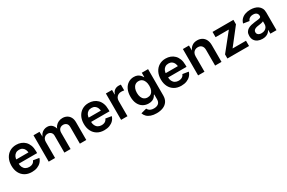

<svg xmlns="http://www.w3.org/2000/svg" viewBox="142 -1869 5092 3404"><g transform="rotate(-30 2688.0 -167.0)"><path d="M303.7 11.2Q222.2 11.2 163.1 -23.4Q104 -58.1 72 -120.6Q40 -183.1 40 -267.1Q40 -350.6 71.8 -413.6Q103.5 -476.6 161.1 -512.2Q218.8 -547.9 295.9 -547.9Q348.1 -547.9 393.6 -530.8Q439 -513.7 473.4 -479.5Q507.8 -445.3 527.3 -394Q546.9 -342.8 546.9 -273.4V-234.4H98.1V-321.8H481.9L421.4 -296.9Q421.4 -341.8 407.2 -375.5Q393.1 -409.2 365.2 -427.7Q337.4 -446.3 297.4 -446.3Q256.8 -446.3 228.3 -427.5Q199.7 -408.7 184.6 -376.5Q169.4 -344.2 169.4 -303.7V-244.1Q169.4 -194.8 186.3 -160.4Q203.1 -126 233.9 -108.2Q264.6 -90.3 305.7 -90.3Q333.5 -90.3 356.2 -98.4Q378.9 -106.4 394.8 -122.1Q410.6 -137.7 418.9 -160.2L539.1 -140.6Q526.4 -95.2 494.1 -61Q461.9 -26.9 413.6 -7.8Q365.2 11.2 303.7 11.2Z M648.9 0V-540H772L775.9 -411.6H766.6Q778.8 -459 803.7 -489.3Q828.6 -519.5 861.6 -534.2Q894.5 -548.8 930.2 -548.8Q989.3 -548.8 1027.1 -512.2Q1064.9 -475.6 1079.1 -405.8H1063.5Q1074.7 -453.1 1101.6 -484.9Q1128.4 -516.6 1165.5 -532.7Q1202.6 -548.8 1244.6 -548.8Q1293.9 -548.8 1333.3 -527.3Q1372.6 -505.9 1395.3 -464.6Q1418 -423.3 1418 -362.8V0H1287.1V-341.8Q1287.1 -391.6 1260 -415Q1232.9 -438.5 1194.3 -438.5Q1164.6 -438.5 1142.6 -425.5Q1120.6 -412.6 1108.6 -389.6Q1096.7 -366.7 1096.7 -335.9V0H969.7V-347.2Q969.7 -388.7 944.3 -413.6Q918.9 -438.5 878.9 -438.5Q851.6 -438.5 828.9 -425.8Q806.2 -413.1 792.7 -388.7Q779.3 -364.3 779.3 -328.6V0Z M1785.6 11.2Q1704.1 11.2 1645 -23.4Q1585.9 -58.1 1554 -120.6Q1522 -183.1 1522 -267.1Q1522 -350.6 1553.7 -413.6Q1585.4 -476.6 1643.1 -512.2Q1700.7 -547.9 1777.8 -547.9Q1830.1 -547.9 1875.5 -530.8Q1920.9 -513.7 1955.3 -479.5Q1989.7 -445.3 2009.3 -394Q2028.8 -342.8 2028.8 -273.4V-234.4H1580.1V-321.8H1963.9L1903.3 -296.9Q1903.3 -341.8 1889.2 -375.5Q1875 -409.2 1847.2 -427.7Q1819.3 -446.3 1779.3 -446.3Q1738.8 -446.3 1710.2 -427.5Q1681.6 -408.7 1666.5 -376.5Q1651.4 -344.2 1651.4 -303.7V-244.1Q1651.4 -194.8 1668.2 -160.4Q1685.1 -126 1715.8 -108.2Q1746.6 -90.3 1787.6 -90.3Q1815.4 -90.3 1838.1 -98.4Q1860.8 -106.4 1876.7 -122.1Q1892.6 -137.7 1900.9 -160.2L2021 -140.6Q2008.3 -95.2 1976.1 -61Q1943.8 -26.9 1895.5 -7.8Q1847.2 11.2 1785.6 11.2Z M2130.9 0V-540H2256.8V-448.7H2262.2Q2276.9 -496.6 2312 -521.7Q2347.2 -546.9 2394.5 -546.9Q2405.8 -546.9 2418.2 -545.9Q2430.7 -544.9 2439.9 -543.5V-424.8Q2432.1 -427.2 2414.3 -429.2Q2396.5 -431.2 2379.4 -431.2Q2345.7 -431.2 2318.8 -416.5Q2292 -401.9 2276.6 -375.2Q2261.2 -348.6 2261.2 -313V0Z M2739.7 214.8Q2672.9 214.8 2623.5 197.5Q2574.2 180.2 2543.7 149.7Q2513.2 119.1 2501 79.6L2615.2 49.3Q2623 65.9 2637.9 81.3Q2652.8 96.7 2677.7 106.4Q2702.6 116.2 2739.3 116.2Q2797.4 116.2 2831.3 88.4Q2865.2 60.5 2865.2 2.9V-95.2H2856.4Q2845.7 -72.8 2826.7 -52.2Q2807.6 -31.7 2777.3 -18.8Q2747.1 -5.9 2703.1 -5.9Q2639.6 -5.9 2588.9 -36.1Q2538.1 -66.4 2508.5 -125.7Q2479 -185.1 2479 -271.5Q2479 -359.4 2508.8 -421.1Q2538.6 -482.9 2589.6 -515.1Q2640.6 -547.4 2703.6 -547.4Q2748.5 -547.4 2779.3 -532.7Q2810.1 -518.1 2829.8 -496.1Q2849.6 -474.1 2860.8 -452.1H2866.2V-540H2994.6V-2.4Q2994.6 71.8 2961.7 119.9Q2928.7 168 2871.1 191.4Q2813.5 214.8 2739.7 214.8ZM2739.3 -108.9Q2779.8 -108.9 2808.3 -128.7Q2836.9 -148.4 2851.8 -185.1Q2866.7 -221.7 2866.7 -272.9Q2866.7 -323.2 2851.8 -361.1Q2836.9 -398.9 2808.6 -419.9Q2780.3 -440.9 2739.3 -440.9Q2698.7 -440.9 2670.2 -419.4Q2641.6 -397.9 2627 -360.1Q2612.3 -322.3 2612.3 -272.9Q2612.3 -222.7 2627.2 -185.8Q2642.1 -148.9 2670.4 -128.9Q2698.7 -108.9 2739.3 -108.9Z M3362.3 11.2Q3280.8 11.2 3221.7 -23.4Q3162.6 -58.1 3130.6 -120.6Q3098.6 -183.1 3098.6 -267.1Q3098.6 -350.6 3130.4 -413.6Q3162.1 -476.6 3219.7 -512.2Q3277.3 -547.9 3354.5 -547.9Q3406.7 -547.9 3452.1 -530.8Q3497.6 -513.7 3532 -479.5Q3566.4 -445.3 3585.9 -394Q3605.5 -342.8 3605.5 -273.4V-234.4H3156.7V-321.8H3540.5L3480 -296.9Q3480 -341.8 3465.8 -375.5Q3451.7 -409.2 3423.8 -427.7Q3396 -446.3 3356 -446.3Q3315.4 -446.3 3286.9 -427.5Q3258.3 -408.7 3243.2 -376.5Q3228 -344.2 3228 -303.7V-244.1Q3228 -194.8 3244.9 -160.4Q3261.7 -126 3292.5 -108.2Q3323.2 -90.3 3364.3 -90.3Q3392.1 -90.3 3414.8 -98.4Q3437.5 -106.4 3453.4 -122.1Q3469.2 -137.7 3477.5 -160.2L3597.7 -140.6Q3585 -95.2 3552.7 -61Q3520.5 -26.9 3472.2 -7.8Q3423.8 11.2 3362.3 11.2Z M3837.9 -313.5V0H3707.5V-540H3832L3833.5 -405.3H3820.8Q3843.8 -475.1 3888.2 -511.2Q3932.6 -547.4 4000 -547.4Q4056.2 -547.4 4098.1 -523.4Q4140.1 -499.5 4163.3 -453.6Q4186.5 -407.7 4186.5 -342.3V0H4055.7V-321.3Q4055.7 -375.5 4028.1 -405.8Q4000.5 -436 3951.2 -436Q3918.5 -436 3892.8 -421.9Q3867.2 -407.7 3852.5 -380.4Q3837.9 -353 3837.9 -313.5Z M4307.1 0V-83.5L4583 -428.2V-432.1H4314.5V-540H4741.7V-449.2L4478 -111.3V-107.9H4750V0Z M5023.9 10.7Q4972.2 10.7 4930.9 -7.8Q4889.6 -26.4 4866 -62.5Q4842.3 -98.6 4842.3 -151.9Q4842.3 -197.8 4859.4 -227.5Q4876.5 -257.3 4905.8 -275.4Q4935.1 -293.5 4971.9 -302.7Q5008.8 -312 5048.8 -316.4Q5096.2 -321.3 5125.5 -325.4Q5154.8 -329.6 5168.5 -338.1Q5182.1 -346.7 5182.1 -364.7V-367.7Q5182.1 -393.1 5171.4 -410.9Q5160.6 -428.7 5139.9 -438.2Q5119.1 -447.8 5088.9 -447.8Q5058.6 -447.8 5035.9 -438.2Q5013.2 -428.7 4999 -413.3Q4984.9 -397.9 4979.5 -378.9L4857.9 -397.9Q4871.1 -447.3 4903.3 -480.2Q4935.5 -513.2 4983.4 -530.3Q5031.2 -547.4 5089.4 -547.4Q5131.3 -547.4 5171.1 -537.6Q5210.9 -527.8 5242.7 -505.9Q5274.4 -483.9 5293.2 -448.7Q5312 -413.6 5312 -362.8V0H5187V-74.7H5182.6Q5170.4 -51.3 5149.2 -31.7Q5127.9 -12.2 5096.9 -0.7Q5065.9 10.7 5023.9 10.7ZM5058.1 -85Q5096.7 -85 5124.5 -99.9Q5152.3 -114.7 5167.5 -139.9Q5182.6 -165 5182.6 -194.8V-256.3Q5176.3 -251.5 5162.6 -247.6Q5148.9 -243.7 5131.6 -240.2Q5114.3 -236.8 5096.9 -234.4Q5079.6 -231.9 5066.4 -230Q5038.6 -226.6 5016.4 -217.5Q4994.1 -208.5 4981.2 -193.4Q4968.3 -178.2 4968.3 -153.8Q4968.3 -131.3 4980 -116Q4991.7 -100.6 5011.7 -92.8Q5031.7 -85 5058.1 -85Z"/></g></svg>

Font: V-Inter
Style: SemiBold-600
Weight: 600
Designer: Rasmus Andersson
Foundry: rsms
Version: Version 4.000;git-4146feb